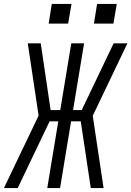

<svg xmlns="http://www.w3.org/2000/svg" viewBox="-29 -955 667 975"><path d="M61 0H-9L167 -368L112 -735H178L228 -396H277L333 -735H398L342 -396H386L548 -735H618L442 -367L497 0H432L381 -339H332L276 0H211L267 -339H223ZM547 -835H448L464 -935H564ZM317 -835H218L234 -935H334Z"/></svg>

Font: Iosevka SS04 Light Extended
Style: Italic
Weight: 300
Width: 7
Italic angle: -9°
Monospace: yes
Designer: Belleve Invis
Foundry: Belleve Invis
Version: Version 19.0.0; ttfautohint (v1.8.4)